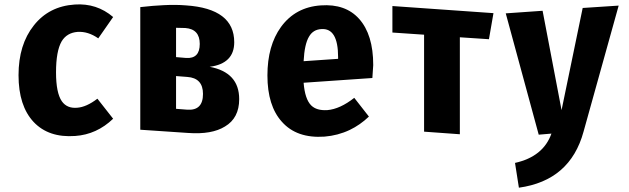

<svg xmlns="http://www.w3.org/2000/svg" viewBox="-20 -617 2920 891"><path d="M505 -538 436 -439Q389 -472 340 -469Q290 -465 266 -425Q240 -380 240 -281Q240 -186 267 -147Q291 -113 338 -117Q381 -120 432 -159L505 -66Q429 7 329 14Q206 23 136 -51Q66 -126 66 -268Q66 -410 137 -499Q207 -588 327 -596Q429 -603 505 -538Z M1090 -157Q1090 -69 1024 -30Q963 8 853 0L631 -15V-584Q693 -591 739 -593Q795 -596 843 -592Q1067 -577 1067 -421Q1067 -322 953 -307Q1090 -281 1090 -157ZM797 -488V-352L844 -348Q907 -344 907 -413Q907 -482 840 -487ZM849 -108Q922 -103 922 -181Q922 -255 849 -260L797 -264V-112Z M1708 -255 1389 -233Q1395 -157 1424 -128Q1449 -103 1499 -106Q1558 -111 1624 -163L1692 -76Q1651 -37 1603 -14Q1548 12 1486 17Q1357 26 1288 -52Q1221 -126 1221 -267Q1221 -405 1284 -492Q1351 -584 1469 -592Q1583 -600 1646 -530Q1712 -457 1712 -315ZM1549 -352Q1549 -488 1471 -482Q1433 -480 1414 -447Q1393 -412 1389 -333L1549 -344Z M2249 -435 2114 -444V6L1948 -6V-456L1801 -466V-589L2270 -556Z M2688 -6Q2626 221 2388 254L2370 139Q2501 110 2539 3L2480 8L2327 -555L2498 -567L2586 -106L2684 -580L2851 -591Z"/></svg>

Font: Xiangcui Wave Sans Xiangcui Wave Sans
Style: Regular
Weight: 800
Width: 3
Version: Version 0.920;March 28, 2024;FontCreator 14.0.0.2814 64-bit